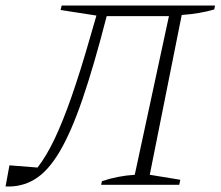

<svg xmlns="http://www.w3.org/2000/svg" viewBox="-34 -665 794 691"><path d="M-14 6 0 -70 101 -62Q133 -103 162.5 -165Q192 -227 223.5 -317Q255 -407 291 -533L313 -609L184 -629L188 -645H740L737 -631Q687 -616 620 -611L505 -36L615 -18L611 0H330L333 -13Q389 -32 451 -36L574 -607H350Q304 -428 263 -308.5Q222 -189 180.5 -119Q139 -49 91.5 -20Q44 9 -14 6Z"/></svg>

Font: Piazzolla ExtraLight
Style: Italic
Weight: 200
Italic angle: -11.3°
Designer: Juan Pablo del Peral
Foundry: Huerta Tipografica
Version: Version 1.330